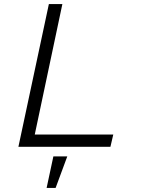

<svg xmlns="http://www.w3.org/2000/svg" viewBox="-20 -718 690 939"><path d="M219 -698H285L150 -60H534L520 0H70ZM241 47H309L252 201H208Z"/></svg>

Font: Azeret Mono Light
Style: Italic
Weight: 300
Italic angle: -12°
Designer: Martin Vácha
Foundry: Displaay
Version: Version 1.000; Glyphs 3.0.3, build 3074